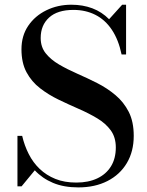

<svg xmlns="http://www.w3.org/2000/svg" viewBox="-20 -780 624 814"><path d="M312 14.5Q250 14.5 204.5 -4.8Q159 -24 127.5 -58L71.5 10H54V-204H74Q83.5 -163 101.8 -127Q120 -91 148.2 -64Q176.5 -37 214.8 -21.5Q253 -6 303.5 -6Q355 -6 392.5 -23.8Q430 -41.5 450.5 -74.8Q471 -108 471 -155Q471 -198 449.5 -227.5Q428 -257 392 -278.5Q356 -300 313.5 -318.5Q271 -337 228.5 -357.5Q186 -378 150 -405.8Q114 -433.5 92.5 -473.5Q71 -513.5 71 -571Q71 -628.5 99.8 -670.8Q128.5 -713 176.8 -736.5Q225 -760 282.5 -760Q331 -760 371.5 -744.8Q412 -729.5 442.5 -698.5L498 -760H514.5V-549H495.5Q482.5 -611.5 454.2 -653.8Q426 -696 384.5 -717Q343 -738 291.5 -738Q223.5 -738 188 -705.5Q152.5 -673 152.5 -619Q152.5 -580.5 174 -553.8Q195.5 -527 230.5 -506.5Q265.5 -486 307.8 -467.5Q350 -449 392 -427.8Q434 -406.5 469.2 -377Q504.5 -347.5 525.8 -305.8Q547 -264 547 -204Q547 -138 517.8 -88.8Q488.5 -39.5 435.5 -12.5Q382.5 14.5 312 14.5Z"/></svg>

Font: Bodoni Moda Medium
Style: Regular
Weight: 500
Designer: Owen Earl
Foundry: indestructible type
Version: Version 2.005